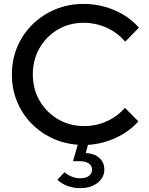

<svg xmlns="http://www.w3.org/2000/svg" viewBox="-20 -731 760 982"><path d="M391.5 231.2Q320.2 231.2 273.5 188.5L309.7 150Q347.4 180.8 390.6 180.8Q419.2 180.8 435 168.6Q450.8 156.5 450.8 136.2Q450.8 116.3 433.9 104.8Q417.1 93.4 387.7 93.4H353.4L377.6 9.4Q305.6 3.8 244.2 -25.5Q182.9 -54.8 137.2 -103.1Q91.5 -151.5 66.1 -214.5Q40.8 -277.6 40.8 -350Q40.8 -426.3 68.6 -491.8Q96.3 -557.3 146.8 -606.6Q197.2 -656 264 -683.5Q330.7 -711 407.6 -711Q463.5 -711 515.6 -696.5Q567.7 -681.9 612.4 -655Q657.1 -628 690.5 -589.5L620.3 -517.8Q580.5 -564.8 524.8 -589.6Q469.1 -614.4 407.6 -614.4Q334 -614.4 275.1 -579.4Q216.1 -544.4 182 -484.7Q147.9 -424.9 147.9 -350Q147.9 -275.4 182.7 -215.8Q217.4 -156.1 277 -121.2Q336.5 -86.2 410.8 -86.2Q471.6 -86.2 526.1 -110.7Q580.5 -135.2 619 -179.6L687.6 -110.2Q640.1 -57.3 572.3 -26Q504.6 5.2 430 10.1L418.6 51.2Q462.6 53.8 488.1 76.6Q513.6 99.5 513.6 136.1Q513.6 177.3 478.9 204.3Q444.2 231.2 391.5 231.2Z"/></svg>

Font: Red Hat Display VF
Style: Regular
Weight: 300
Designer: Pentagram, MCKL
Foundry: Pentagram, MCKL
Version: Version 1.023